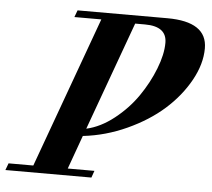

<svg xmlns="http://www.w3.org/2000/svg" viewBox="-97 -716 852 770"><g transform="rotate(5 329.0 -331.5)"><path d="M-47.9 0 -37.6 -27.8H62L282.7 -635.3H174.3L184.6 -663.1H545.9Q706.5 -663.1 706.5 -555.7Q706.5 -492.7 669.7 -426.3Q632.8 -359.9 572 -305.7Q511.2 -251.5 425.8 -212.4Q340.3 -173.3 249.5 -163.1L200.7 -27.8H308.1L298.3 0ZM459 -630.4H419.4L260.7 -193.4Q317.4 -206.1 371.6 -248.8Q425.8 -291.5 463.4 -345.9Q501 -400.4 523.9 -459Q546.9 -517.6 546.9 -564Q546.9 -630.4 459 -630.4Z"/></g></svg>

Font: Elstob 14pt
Style: Bold Italic
Weight: 700
Italic angle: -20°
Designer: Peter S. Baker
Version: Version 1.015